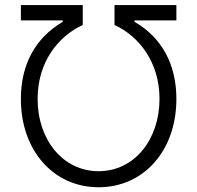

<svg xmlns="http://www.w3.org/2000/svg" viewBox="-20 -748 798 777"><path d="M64.5 -347.2C64.5 -138.7 196.8 9.8 378.9 9.8C562 9.8 693.8 -138.7 693.8 -347.2C693.8 -490.2 633.3 -596.7 524.4 -659.7V-665.5H693.8V-727.5H443.4V-647C543.9 -600.6 625.5 -495.1 625.5 -348.1C625.5 -183.6 524.4 -55.2 378.9 -55.2C233.9 -55.2 131.8 -183.6 132.3 -348.1C132.3 -495.6 213.9 -600.1 314.9 -647V-727.5H64.5V-665.5H233.9V-659.7C125 -595.7 64.5 -489.7 64.5 -347.2Z"/></svg>

Font: Raveo Light
Style: Regular
Weight: 300
Designer: Jakub Foglar, Rasmus Andersson (Inter)
Foundry: Jakubfoglar.com
Version: Version 1.100;Glyphs 3.2.3 (3260)